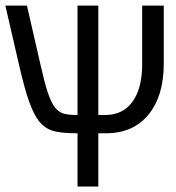

<svg xmlns="http://www.w3.org/2000/svg" viewBox="-20 -679 641 699"><path d="M262.2 0V-193.8Q197.8 -193.8 169.4 -203.6Q141.1 -213.4 122.1 -237.5Q103 -261.7 85.9 -309.6Q68.8 -357.4 48.3 -447.3L-0.5 -658.7H78.1L127 -445.3Q142.6 -376 153.6 -343.3Q164.6 -310.5 176.5 -292.7Q188.5 -274.9 205.6 -267.6Q222.7 -260.3 262.2 -260.3V-658.7H337.9V-260.3H362.8Q427.7 -260.3 462.6 -309.1Q497.6 -357.9 497.6 -445.3V-658.7H576.2V-447.3Q576.2 -329.1 520.3 -261.5Q464.4 -193.8 366.2 -193.8H337.9V0Z"/></svg>

Font: Liberation Mono
Style: Regular
Weight: 400
Monospace: yes
Designer: Steve Matteson
Foundry: Ascender Corporation
Version: Version 2.1.5